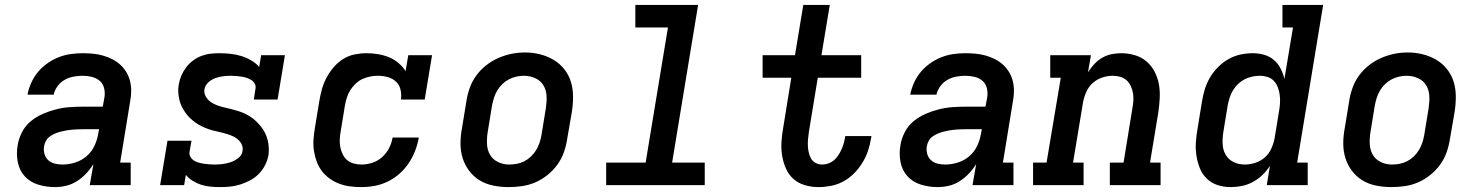

<svg xmlns="http://www.w3.org/2000/svg" viewBox="-20 -755 6040 783"><path d="M203 8Q169 8 136 -2Q103 -12 81 -36Q59 -60 52.5 -94Q46 -128 52 -162Q56 -189 69.5 -215.5Q83 -242 105.5 -260.5Q128 -279 154.5 -290.5Q181 -302 208.5 -309Q236 -316 263.5 -318Q291 -320 318 -320H399L406 -358Q409 -377 404.5 -395.5Q400 -414 386.5 -425.5Q373 -437 354.5 -441.5Q336 -446 317 -446Q299 -446 280 -442.5Q261 -439 244 -429.5Q227 -420 215 -404Q203 -388 199 -369H92Q97 -394 107.5 -417.5Q118 -441 134.5 -461Q151 -481 173 -496.5Q195 -512 219 -521.5Q243 -531 268 -534.5Q293 -538 317 -538Q338 -538 359 -536Q380 -534 399.5 -528.5Q419 -523 437 -514Q455 -505 469.5 -492Q484 -479 494.5 -462Q505 -445 510 -425.5Q515 -406 515 -385Q515 -364 511 -343L470 -92H513V0H346L361 -86Q348 -65 331 -47Q314 -29 293.5 -16Q273 -3 250 2.5Q227 8 204 8Q204 8 204 8Q204 8 203 8ZM234 -84Q260 -84 286 -92Q312 -100 333 -118Q354 -136 365.5 -161Q377 -186 381 -212L384 -228H318Q306 -228 295 -227.5Q284 -227 272.5 -226Q261 -225 250 -223Q239 -221 227.5 -218Q216 -215 205 -210.5Q194 -206 184 -199Q174 -192 168 -181.5Q162 -171 160 -160Q157 -144 161 -128.5Q165 -113 176 -102.5Q187 -92 202.5 -88Q218 -84 234 -84Z M876 8Q857 8 837 6Q817 4 799 -2Q781 -8 765 -18Q749 -28 738 -42L731 0H633L663 -181H761L753 -136Q751 -125 756.5 -115.5Q762 -106 770.5 -100.5Q779 -95 789.5 -92Q800 -89 810.5 -87.5Q821 -86 832 -85Q843 -84 854 -84Q871 -84 887.5 -86Q904 -88 920.5 -93.5Q937 -99 952 -110.5Q967 -122 969 -139Q972 -155 964.5 -168.5Q957 -182 945 -190.5Q933 -199 919 -204Q905 -209 890 -213Q875 -217 860.5 -220Q846 -223 831.5 -228Q817 -233 803.5 -239.5Q790 -246 778 -254.5Q766 -263 755.5 -273Q745 -283 736.5 -295Q728 -307 721.5 -320Q715 -333 711.5 -348Q708 -363 707 -378.5Q706 -394 709 -410Q712 -429 719.5 -446.5Q727 -464 739 -480Q751 -496 767 -508Q783 -520 801.5 -527Q820 -534 838.5 -536Q857 -538 875 -538Q898 -538 920.5 -535.5Q943 -533 964 -526.5Q985 -520 1004 -509Q1023 -498 1037 -482L1045 -530H1142L1112 -349H1015L1022 -394Q1024 -405 1018.5 -414.5Q1013 -424 1004.5 -429Q996 -434 986 -437.5Q976 -441 965 -442.5Q954 -444 943.5 -445Q933 -446 922 -446Q906 -446 890 -444Q874 -442 858.5 -436.5Q843 -431 830 -419.5Q817 -408 814 -392Q811 -376 818.5 -362.5Q826 -349 837.5 -340.5Q849 -332 863 -326.5Q877 -321 892 -317.5Q907 -314 921.5 -310.5Q936 -307 950.5 -302.5Q965 -298 978.5 -291.5Q992 -285 1004 -277Q1016 -269 1026.5 -258.5Q1037 -248 1046 -236.5Q1055 -225 1061.5 -211.5Q1068 -198 1071.5 -184Q1075 -170 1076 -154Q1077 -138 1075 -123Q1071 -101 1061 -81.5Q1051 -62 1035.5 -46Q1020 -30 1000 -19.5Q980 -9 959.5 -2.5Q939 4 918 6Q897 8 876 8Z M1454 8Q1430 8 1407 5Q1384 2 1363 -6Q1342 -14 1324 -27Q1306 -40 1293 -57Q1280 -74 1272 -95Q1264 -116 1260.5 -138.5Q1257 -161 1258.5 -185Q1260 -209 1264 -232L1282 -342Q1286 -366 1292.5 -390Q1299 -414 1311 -437Q1323 -460 1340 -480Q1357 -500 1379 -514Q1401 -528 1426 -533Q1451 -538 1475 -538Q1499 -538 1522.5 -534Q1546 -530 1566.5 -521.5Q1587 -513 1604.5 -498.5Q1622 -484 1634 -465L1645 -530H1742L1712 -349H1615Q1618 -369 1613.5 -389Q1609 -409 1595 -422Q1581 -435 1561.5 -440.5Q1542 -446 1521 -446Q1506 -446 1490 -443Q1474 -440 1458.5 -433Q1443 -426 1430.5 -414Q1418 -402 1409 -388Q1400 -374 1395 -358.5Q1390 -343 1387 -327L1369 -217Q1366 -201 1365.5 -185Q1365 -169 1368 -154Q1371 -139 1378 -125Q1385 -111 1396.5 -101.5Q1408 -92 1423 -88Q1438 -84 1454 -84Q1476 -84 1498 -91Q1520 -98 1538 -114Q1556 -130 1566.5 -150.5Q1577 -171 1581 -194H1688Q1683 -166 1673 -140Q1663 -114 1647 -90Q1631 -66 1609 -46.5Q1587 -27 1561 -14.5Q1535 -2 1508 3Q1481 8 1454 8Z M2054 8Q2023 8 1992.5 2Q1962 -4 1937 -19Q1912 -34 1894 -57.5Q1876 -81 1867 -109.5Q1858 -138 1858 -169.5Q1858 -201 1864 -232L1882 -342Q1886 -369 1895.5 -396Q1905 -423 1922 -446.5Q1939 -470 1962.5 -488.5Q1986 -507 2012.5 -518.5Q2039 -530 2066 -535.5Q2093 -541 2121 -541Q2153 -541 2182.5 -533.5Q2212 -526 2237.5 -511Q2263 -496 2281.5 -472.5Q2300 -449 2308.5 -420.5Q2317 -392 2317 -360.5Q2317 -329 2312 -298L2293 -188Q2289 -161 2279.5 -134Q2270 -107 2253 -83.5Q2236 -60 2213 -41.5Q2190 -23 2163.5 -11.5Q2137 0 2109 4Q2081 8 2054 8ZM2056 -84Q2072 -84 2088 -87Q2104 -90 2118.5 -97.5Q2133 -105 2145.5 -117Q2158 -129 2166.5 -143Q2175 -157 2180 -172Q2185 -187 2188 -203L2206 -313Q2210 -338 2209 -362.5Q2208 -387 2196.5 -406.5Q2185 -426 2163 -436Q2141 -446 2117 -446Q2101 -446 2085.5 -442.5Q2070 -439 2055.5 -431.5Q2041 -424 2029 -412.5Q2017 -401 2008.5 -387Q2000 -373 1995 -357.5Q1990 -342 1987 -327L1969 -217Q1965 -193 1966 -168.5Q1967 -144 1978 -124.5Q1989 -105 2010.5 -94.5Q2032 -84 2056 -84Q2056 -84 2056 -84Q2056 -84 2056 -84Z M2452 0V-92H2613L2704 -643H2571V-735H2827L2721 -92H2854V0Z M3318 8Q3289 8 3262 0Q3235 -8 3215.5 -25.5Q3196 -43 3185 -68Q3174 -93 3169.5 -121Q3165 -149 3167 -177.5Q3169 -206 3174 -234L3207 -438H3090V-530H3222L3256 -735H3364L3330 -530H3492V-438H3315L3279 -219Q3277 -205 3275.5 -190.5Q3274 -176 3274.5 -162Q3275 -148 3278 -134Q3281 -120 3287.5 -108.5Q3294 -97 3306.5 -90.5Q3319 -84 3333 -84Q3346 -84 3358.5 -88.5Q3371 -93 3381 -101.5Q3391 -110 3398.5 -121.5Q3406 -133 3411.5 -145Q3417 -157 3420.5 -169Q3424 -181 3426 -194Q3426 -195 3426.5 -196.5Q3427 -198 3427 -200H3534Q3533 -197 3533 -194.5Q3533 -192 3532 -190Q3528 -164 3519.5 -139Q3511 -114 3496.5 -90.5Q3482 -67 3462.5 -47.5Q3443 -28 3419 -15Q3395 -2 3369 3Q3343 8 3318 8Z M3803 8Q3769 8 3736 -2Q3703 -12 3681 -36Q3659 -60 3652.5 -94Q3646 -128 3652 -162Q3656 -189 3669.5 -215.5Q3683 -242 3705.5 -260.5Q3728 -279 3754.5 -290.5Q3781 -302 3808.5 -309Q3836 -316 3863.5 -318Q3891 -320 3918 -320H3999L4006 -358Q4009 -377 4004.5 -395.5Q4000 -414 3986.5 -425.5Q3973 -437 3954.5 -441.5Q3936 -446 3917 -446Q3899 -446 3880 -442.5Q3861 -439 3844 -429.5Q3827 -420 3815 -404Q3803 -388 3799 -369H3692Q3697 -394 3707.5 -417.5Q3718 -441 3734.5 -461Q3751 -481 3773 -496.5Q3795 -512 3819 -521.5Q3843 -531 3868 -534.5Q3893 -538 3917 -538Q3938 -538 3959 -536Q3980 -534 3999.5 -528.5Q4019 -523 4037 -514Q4055 -505 4069.5 -492Q4084 -479 4094.5 -462Q4105 -445 4110 -425.5Q4115 -406 4115 -385Q4115 -364 4111 -343L4070 -92H4113V0H3946L3961 -86Q3948 -65 3931 -47Q3914 -29 3893.5 -16Q3873 -3 3850 2.5Q3827 8 3804 8Q3804 8 3804 8Q3804 8 3803 8ZM3834 -84Q3860 -84 3886 -92Q3912 -100 3933 -118Q3954 -136 3965.5 -161Q3977 -186 3981 -212L3984 -228H3918Q3906 -228 3895 -227.5Q3884 -227 3872.5 -226Q3861 -225 3850 -223Q3839 -221 3827.5 -218Q3816 -215 3805 -210.5Q3794 -206 3784 -199Q3774 -192 3768 -181.5Q3762 -171 3760 -160Q3757 -144 3761 -128.5Q3765 -113 3776 -102.5Q3787 -92 3802.5 -88Q3818 -84 3834 -84Z M4193 0V-92H4248L4306 -438H4263V-530H4429L4417 -460Q4428 -478 4442.5 -493.5Q4457 -509 4475 -519.5Q4493 -530 4513 -534Q4533 -538 4552 -538Q4581 -538 4608 -530Q4635 -522 4655.5 -504.5Q4676 -487 4688.5 -463Q4701 -439 4706 -412Q4711 -385 4709.5 -356Q4708 -327 4704 -298L4670 -92H4713V0H4506V-92H4562L4598 -313Q4601 -329 4602 -344.5Q4603 -360 4600.5 -375Q4598 -390 4591.5 -404Q4585 -418 4574.5 -427.5Q4564 -437 4549 -441.5Q4534 -446 4518 -446Q4497 -446 4475.5 -439Q4454 -432 4437 -417Q4420 -402 4410.5 -381Q4401 -360 4397 -339L4356 -92H4399V0Z M4998 8Q4970 8 4944.5 -0.5Q4919 -9 4900.5 -27.5Q4882 -46 4872.5 -70.5Q4863 -95 4859 -121.5Q4855 -148 4857 -176Q4859 -204 4864 -232L4882 -342Q4886 -367 4893.5 -391.5Q4901 -416 4914.5 -439Q4928 -462 4947.5 -481.5Q4967 -501 4990 -514Q5013 -527 5038.5 -532.5Q5064 -538 5089 -538Q5113 -538 5135.5 -531.5Q5158 -525 5175 -510.5Q5192 -496 5202.5 -475.5Q5213 -455 5218 -433L5253 -643H5210V-735H5376L5270 -92H5313V0H5146L5159 -79Q5146 -58 5128 -41Q5110 -24 5088.5 -12.5Q5067 -1 5044 3.5Q5021 8 4998 8ZM5056 -84Q5078 -84 5099.5 -91Q5121 -98 5138 -113Q5155 -128 5164.5 -149Q5174 -170 5178 -191L5196 -301Q5199 -318 5200 -334.5Q5201 -351 5199 -367Q5197 -383 5191.5 -398Q5186 -413 5175.5 -424.5Q5165 -436 5149.5 -441Q5134 -446 5117 -446Q5102 -446 5086 -442.5Q5070 -439 5055.5 -431.5Q5041 -424 5029 -412.5Q5017 -401 5008.5 -387Q5000 -373 4995 -357.5Q4990 -342 4987 -327L4969 -217Q4965 -193 4966 -168.5Q4967 -144 4978 -124.5Q4989 -105 5010 -94.5Q5031 -84 5056 -84Q5056 -84 5056 -84Q5056 -84 5056 -84Z M5654 8Q5623 8 5592.5 2Q5562 -4 5537 -19Q5512 -34 5494 -57.5Q5476 -81 5467 -109.5Q5458 -138 5458 -169.5Q5458 -201 5464 -232L5482 -342Q5486 -369 5495.5 -396Q5505 -423 5522 -446.5Q5539 -470 5562.5 -488.5Q5586 -507 5612.5 -518.5Q5639 -530 5666 -535.5Q5693 -541 5721 -541Q5753 -541 5782.5 -533.5Q5812 -526 5837.5 -511Q5863 -496 5881.5 -472.5Q5900 -449 5908.5 -420.5Q5917 -392 5917 -360.5Q5917 -329 5912 -298L5893 -188Q5889 -161 5879.5 -134Q5870 -107 5853 -83.5Q5836 -60 5813 -41.5Q5790 -23 5763.5 -11.5Q5737 0 5709 4Q5681 8 5654 8ZM5656 -84Q5672 -84 5688 -87Q5704 -90 5718.5 -97.5Q5733 -105 5745.5 -117Q5758 -129 5766.5 -143Q5775 -157 5780 -172Q5785 -187 5788 -203L5806 -313Q5810 -338 5809 -362.5Q5808 -387 5796.5 -406.5Q5785 -426 5763 -436Q5741 -446 5717 -446Q5701 -446 5685.5 -442.5Q5670 -439 5655.5 -431.5Q5641 -424 5629 -412.5Q5617 -401 5608.5 -387Q5600 -373 5595 -357.5Q5590 -342 5587 -327L5569 -217Q5565 -193 5566 -168.5Q5567 -144 5578 -124.5Q5589 -105 5610.5 -94.5Q5632 -84 5656 -84Q5656 -84 5656 -84Q5656 -84 5656 -84Z"/></svg>

Font: Iosevka Slab SmBdExObl
Style: Regular
Weight: 600
Width: 7
Italic angle: -9°
Monospace: yes
Designer: Belleve Invis
Foundry: Belleve Invis
Version: Version 11.1.0; ttfautohint (v1.8.3)